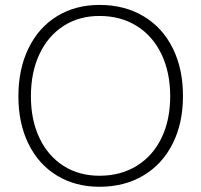

<svg xmlns="http://www.w3.org/2000/svg" viewBox="-20 -731 801 764"><path d="M53.2 -347.7Q53.2 -456.1 93.3 -538.6Q133.3 -621.1 206.5 -666.3Q279.8 -711.4 376 -711.4Q475.6 -711.4 551.3 -666.3Q627 -621.1 667.7 -538.6Q708.5 -456.1 708 -347.7Q708 -240.2 666.7 -158.7Q625.5 -77.1 550.3 -32.5Q475.1 12.2 376 12.2Q279.8 12.2 206.5 -32.5Q133.3 -77.1 93.3 -158.7Q53.2 -240.2 53.2 -347.7ZM657.2 -348.1Q657.2 -443.4 622.3 -515.9Q587.4 -588.4 523.7 -627.9Q460 -667.5 376 -667.5Q294.4 -667.5 232.7 -627.7Q170.9 -587.9 137 -515.6Q103 -443.4 103 -347.7Q103 -253.4 137 -181.9Q170.9 -110.4 232.7 -71Q294.4 -31.7 376 -31.7Q460 -31.7 523.9 -71Q587.9 -110.4 622.6 -181.9Q657.2 -253.4 657.2 -348.1Z"/></svg>

Font: Selawik Light
Style: Regular
Weight: 300
Designer: Aaron Bell
Foundry: Microsoft Corporation
Version: Version 1.01